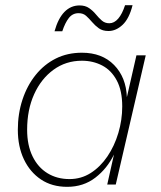

<svg xmlns="http://www.w3.org/2000/svg" viewBox="-20 -714 622 743"><path d="M240 9Q181 9 138.5 -19.5Q96 -48 72.5 -97.5Q49 -147 49 -212Q49 -274 67 -328.5Q85 -383 118 -424Q151 -465 196 -487.5Q241 -510 297 -510Q375 -510 421.5 -462.5Q468 -415 471 -338L508 -500H544L428 0H395L421 -116Q395 -62 349 -26.5Q303 9 240 9ZM249 -21Q294 -21 331 -44.5Q368 -68 395.5 -108.5Q423 -149 438 -199.5Q453 -250 453 -302Q453 -363 432 -402.5Q411 -442 375.5 -460.5Q340 -479 297 -479Q235 -479 187 -444Q139 -409 112 -349Q85 -289 85 -212Q85 -152 106 -109Q127 -66 164 -43.5Q201 -21 249 -21ZM493 -694Q480 -642 454.5 -618Q429 -594 400 -594Q377 -594 362.5 -604.5Q348 -615 336.5 -628.5Q325 -642 313.5 -652.5Q302 -663 284 -663Q261 -663 246.5 -644.5Q232 -626 221 -593H191Q205 -643 229.5 -668Q254 -693 288 -693Q310 -693 325 -682.5Q340 -672 351 -658.5Q362 -645 374 -634.5Q386 -624 403 -624Q422 -624 437.5 -642Q453 -660 464 -694Z"/></svg>

Font: Kantumruy Pro ExtraLight
Style: Italic
Weight: 250
Italic angle: -13°
Version: Version 1.002